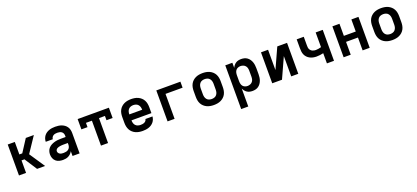

<svg xmlns="http://www.w3.org/2000/svg" viewBox="49 -1673 6578 3032"><g transform="rotate(-20 3337.5 -156.5)"><path d="M100 0V-520H219V-310H268L404 -520H539L365 -260L539 0H404L268 -210H219V0Z M839 8Q807 8 775.5 0Q744 -8 720 -29Q696 -50 684.5 -80.5Q673 -111 673 -143Q673 -171 682 -199Q691 -227 710.5 -248.5Q730 -270 755.5 -283.5Q781 -297 808.5 -305Q836 -313 864.5 -316Q893 -319 922 -319H1000V-344Q1000 -363 992 -380.5Q984 -398 969 -408.5Q954 -419 935.5 -423Q917 -427 898 -427Q881 -427 863.5 -424Q846 -421 831.5 -412Q817 -403 807.5 -387.5Q798 -372 798 -355H679Q679 -381 687.5 -406.5Q696 -432 711.5 -453Q727 -474 749 -489Q771 -504 795.5 -512.5Q820 -521 846 -524.5Q872 -528 898 -528Q925 -528 952.5 -524.5Q980 -521 1005.5 -511.5Q1031 -502 1053 -486Q1075 -470 1090.5 -447.5Q1106 -425 1112.5 -398Q1119 -371 1119 -344V0H1000V-81Q989 -59 971.5 -41.5Q954 -24 932.5 -12.5Q911 -1 887 3.5Q863 8 839 8ZM886 -93Q907 -93 928 -97.5Q949 -102 966 -115Q983 -128 991.5 -148Q1000 -168 1000 -189V-218H922Q909 -218 895.5 -217Q882 -216 869 -214Q856 -212 843 -208.5Q830 -205 818.5 -198Q807 -191 799.5 -179.5Q792 -168 792 -155Q792 -139 801 -125.5Q810 -112 824 -104.5Q838 -97 854 -95Q870 -93 886 -93Z M1478 0V-419H1378V-347H1275V-520H1800V-347H1697V-419H1597V0Z M2178 8Q2148 8 2118 3Q2088 -2 2060.5 -14.5Q2033 -27 2010.5 -47.5Q1988 -68 1974 -94.5Q1960 -121 1954 -150.5Q1948 -180 1948 -210V-310Q1948 -340 1953.5 -369.5Q1959 -399 1973 -425.5Q1987 -452 2009.5 -472.5Q2032 -493 2059 -505.5Q2086 -518 2115.5 -523Q2145 -528 2175 -528Q2205 -528 2234.5 -523Q2264 -518 2291 -505.5Q2318 -493 2340.5 -472.5Q2363 -452 2377 -425.5Q2391 -399 2396.5 -369.5Q2402 -340 2402 -310V-210H2067Q2067 -187 2073 -164.5Q2079 -142 2094.5 -125Q2110 -108 2132.5 -100.5Q2155 -93 2178 -93Q2194 -93 2211 -95.5Q2228 -98 2243 -105Q2258 -112 2269 -125.5Q2280 -139 2281 -155H2400Q2398 -130 2388.5 -105.5Q2379 -81 2362.5 -61.5Q2346 -42 2324.5 -28Q2303 -14 2278.5 -6Q2254 2 2228.5 5Q2203 8 2178 8ZM2067 -310H2283Q2283 -333 2277 -355.5Q2271 -378 2256 -395Q2241 -412 2219.5 -419.5Q2198 -427 2175 -427Q2152 -427 2130.5 -419.5Q2109 -412 2094 -395Q2079 -378 2073 -355.5Q2067 -333 2067 -310Z M2597 0V-520H3002V-419H2715V0Z M3375 8Q3345 8 3315.5 3Q3286 -2 3259 -14.5Q3232 -27 3209.5 -47.5Q3187 -68 3173 -94.5Q3159 -121 3153.5 -150.5Q3148 -180 3148 -210V-310Q3148 -340 3153.5 -369.5Q3159 -399 3173 -425.5Q3187 -452 3209.5 -472.5Q3232 -493 3259 -505.5Q3286 -518 3315.5 -523Q3345 -528 3375 -528Q3405 -528 3434.5 -523Q3464 -518 3491 -505.5Q3518 -493 3540.5 -472.5Q3563 -452 3577 -425.5Q3591 -399 3596.5 -369.5Q3602 -340 3602 -310V-210Q3602 -180 3596.5 -150.5Q3591 -121 3577 -94.5Q3563 -68 3540.5 -47.5Q3518 -27 3491 -14.5Q3464 -2 3434.5 3Q3405 8 3375 8ZM3375 -93Q3398 -93 3420 -100.5Q3442 -108 3456.5 -125.5Q3471 -143 3477 -165Q3483 -187 3483 -210V-310Q3483 -333 3477 -355Q3471 -377 3456.5 -394.5Q3442 -412 3420 -419.5Q3398 -427 3375 -427Q3352 -427 3330 -419.5Q3308 -412 3293.5 -394.5Q3279 -377 3273 -355Q3267 -333 3267 -310V-210Q3267 -187 3273 -165Q3279 -143 3293.5 -125.5Q3308 -108 3330 -100.5Q3352 -93 3375 -93Z M3756 215V-520H3875V-434Q3885 -455 3899.5 -473.5Q3914 -492 3934 -505Q3954 -518 3977 -523Q4000 -528 4024 -528Q4051 -528 4077 -521.5Q4103 -515 4124.5 -499.5Q4146 -484 4161.5 -462Q4177 -440 4186 -415Q4195 -390 4198.5 -363.5Q4202 -337 4202 -310V-210Q4202 -183 4198.5 -156.5Q4195 -130 4186 -105Q4177 -80 4161.5 -58Q4146 -36 4124.5 -20.5Q4103 -5 4077 1.5Q4051 8 4024 8Q4000 8 3977 3Q3954 -2 3934 -15Q3914 -28 3899.5 -46.5Q3885 -65 3875 -86V215ZM3976 -93Q3998 -93 4020 -101Q4042 -109 4057 -126Q4072 -143 4077.5 -165Q4083 -187 4083 -210V-310Q4083 -333 4077.5 -355Q4072 -377 4057 -394Q4042 -411 4020 -419Q3998 -427 3976 -427Q3954 -427 3933 -418.5Q3912 -410 3898.5 -393Q3885 -376 3880 -354Q3875 -332 3875 -310V-210Q3875 -188 3880 -166Q3885 -144 3898.5 -127Q3912 -110 3933 -101.5Q3954 -93 3976 -93Z M4356 0V-520H4475V-179L4630 -520H4794V0H4675V-341L4520 0Z M5275 0V-171Q5247 -165 5218 -161Q5189 -157 5160 -157Q5132 -157 5104 -162.5Q5076 -168 5050.5 -181Q5025 -194 5005 -214.5Q4985 -235 4973.5 -261Q4962 -287 4959 -315.5Q4956 -344 4956 -373V-520H5075V-373Q5075 -358 5076.5 -342.5Q5078 -327 5084 -313.5Q5090 -300 5101 -288.5Q5112 -277 5125.5 -270.5Q5139 -264 5154 -261Q5169 -258 5184 -258Q5207 -258 5230 -262.5Q5253 -267 5275 -273V-520H5394V0Z M5556 0V-520H5675V-317H5875V-520H5994V0H5875V-216H5675V0Z M6375 8Q6345 8 6315.5 3Q6286 -2 6259 -14.5Q6232 -27 6209.5 -47.5Q6187 -68 6173 -94.5Q6159 -121 6153.5 -150.5Q6148 -180 6148 -210V-310Q6148 -340 6153.5 -369.5Q6159 -399 6173 -425.5Q6187 -452 6209.5 -472.5Q6232 -493 6259 -505.5Q6286 -518 6315.5 -523Q6345 -528 6375 -528Q6405 -528 6434.5 -523Q6464 -518 6491 -505.5Q6518 -493 6540.5 -472.5Q6563 -452 6577 -425.5Q6591 -399 6596.5 -369.5Q6602 -340 6602 -310V-210Q6602 -180 6596.5 -150.5Q6591 -121 6577 -94.5Q6563 -68 6540.5 -47.5Q6518 -27 6491 -14.5Q6464 -2 6434.5 3Q6405 8 6375 8ZM6375 -93Q6398 -93 6420 -100.5Q6442 -108 6456.5 -125.5Q6471 -143 6477 -165Q6483 -187 6483 -210V-310Q6483 -333 6477 -355Q6471 -377 6456.5 -394.5Q6442 -412 6420 -419.5Q6398 -427 6375 -427Q6352 -427 6330 -419.5Q6308 -412 6293.5 -394.5Q6279 -377 6273 -355Q6267 -333 6267 -310V-210Q6267 -187 6273 -165Q6279 -143 6293.5 -125.5Q6308 -108 6330 -100.5Q6352 -93 6375 -93Z"/></g></svg>

Font: Iosevka Book
Style: Bold
Weight: 700
Designer: Belleve Invis
Foundry: Belleve Invis
Version: Version 28.0.7; ttfautohint (v1.8.3)